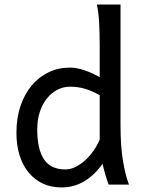

<svg xmlns="http://www.w3.org/2000/svg" viewBox="-20 -801 621 833"><path d="M412.6 -388.2Q394.5 -397.9 378.9 -404.8Q363.3 -411.6 348.1 -416Q333 -420.4 317.4 -422.6Q301.8 -424.8 283.2 -424.8Q255.4 -424.8 230 -412.1Q204.6 -399.4 184.8 -375.5Q165 -351.6 153.3 -317.1Q141.6 -282.7 141.6 -239.3Q141.6 -153.8 170.7 -109.9Q199.7 -65.9 263.7 -65.9Q286.1 -65.9 308.3 -77.1Q330.6 -88.4 350.3 -106.4Q370.1 -124.5 386.2 -147.7Q402.3 -170.9 412.6 -195.3ZM502.9 -258.8Q502.9 -166.5 513.4 -103.8Q523.9 -41 539.6 0H451.7Q446.3 -12.7 438.7 -37.8Q431.2 -63 424.8 -90.3Q389.6 -40.5 345.2 -14.2Q300.8 12.2 246.6 12.2Q201.7 12.2 165.8 -4.6Q129.9 -21.5 104.2 -52.5Q78.6 -83.5 64.9 -127.2Q51.3 -170.9 51.3 -224.6Q51.3 -289.6 69.1 -341.8Q86.9 -394 118.2 -430.9Q149.4 -467.8 191.7 -487.8Q233.9 -507.8 283.2 -507.8Q298.8 -507.8 315.7 -504.4Q332.5 -501 349.4 -495.1Q366.2 -489.3 382.3 -481.7Q398.4 -474.1 412.6 -466.3V-603Q412.6 -662.1 409.9 -706.3Q407.2 -750.5 400.4 -781.2H502.9Z"/></svg>

Font: Andika FrenchTight
Style: Regular
Weight: 400
Designer: Victor Gaultney, Annie Olsen, Julie Remington, Don Collingsworth, Eric Hays, Becca Hirsbrunner
Foundry: SIL International
Version: Version 5.000 ; Dig1 Dig4Opn Dig7 LnSpcTght